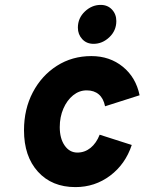

<svg xmlns="http://www.w3.org/2000/svg" viewBox="-20 -752 590 784"><path d="M288 12Q192 12 135 -50.8Q78 -113.5 78 -220Q78 -306.5 114 -375Q150 -443.5 212.2 -483.2Q274.5 -523 353 -523Q428 -523 481.5 -479.5Q535 -436 550 -363L409 -318Q402.5 -350.5 383.2 -366.8Q364 -383 334 -383Q303.5 -383 278.5 -362.8Q253.5 -342.5 238.8 -308.5Q224 -274.5 224 -233Q224 -186.5 244 -157.8Q264 -129 296 -129Q326 -129 349.8 -148.2Q373.5 -167.5 387 -202L518 -160Q492 -81.5 429.8 -34.8Q367.5 12 288 12ZM362 -573Q333.5 -573 315.8 -592.2Q298 -611.5 298 -639Q298 -678 326.5 -705Q355 -732 391 -732Q419.5 -732 437.2 -713Q455 -694 455 -666Q455 -627 426.5 -600Q398 -573 362 -573Z"/></svg>

Font: Overpass Black
Style: Italic
Weight: 900
Italic angle: -10°
Designer: Delve Withrington, Dave Bailey, Thomas Jockin
Foundry: Delve Fonts LLC
Version: Version 4.000